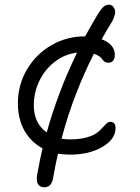

<svg xmlns="http://www.w3.org/2000/svg" viewBox="-20 -650 595 818"><path d="M169.9 147.9Q129.9 147.9 138.2 95.2Q150.4 27.3 161.1 -18.1Q111.3 -44.9 83.7 -94.2Q56.2 -143.6 56.2 -210Q56.2 -288.6 95 -354.2Q133.8 -419.9 199.2 -457.5Q264.6 -495.1 340.8 -495.1H342.8Q369.6 -544.4 394 -585Q408.7 -609.9 419.7 -619.9Q430.7 -629.9 443.8 -629.9Q461.4 -629.9 468.5 -610.6Q475.6 -591.3 458 -559.1Q439.5 -529.3 413.1 -482.9Q469.2 -460.9 469.2 -416Q469.2 -401.4 462.4 -392.1Q455.6 -382.8 441.9 -382.8Q432.1 -382.8 425.8 -387.2Q419.4 -391.6 415.8 -397.5Q412.1 -403.3 402.8 -410.2Q393.6 -417 379.9 -420.9Q335.9 -333.5 305.2 -252.9Q270 -164.6 242.2 -59.1Q260.7 -56.2 277.8 -56.2Q317.9 -56.2 346.9 -64Q376 -71.8 390.6 -82.5Q405.3 -93.3 415 -104.2Q424.8 -115.2 432.9 -123Q440.9 -130.9 450.2 -130.9Q472.2 -130.9 472.2 -104Q472.2 -57.1 416.5 -24.2Q360.8 8.8 277.8 8.8Q259.3 8.8 227.1 4.9Q216.3 49.8 207 105Q200.2 147.9 169.9 147.9ZM233.9 -252.9Q260.3 -325.7 308.1 -425.8Q255.4 -419.4 212.9 -386.5Q170.4 -353.5 147.2 -304.4Q124 -255.4 124 -201.2Q124 -124.5 179.2 -85.9Q200.7 -165.5 233.9 -252.9Z"/></svg>

Font: Shantell Sans Irregular
Style: Regular
Weight: 300
Designer: Stephen Nixon, Anya Danilova, Shantell Martin
Foundry: Arrow Type
Version: Version 1.006;[9816181b4]